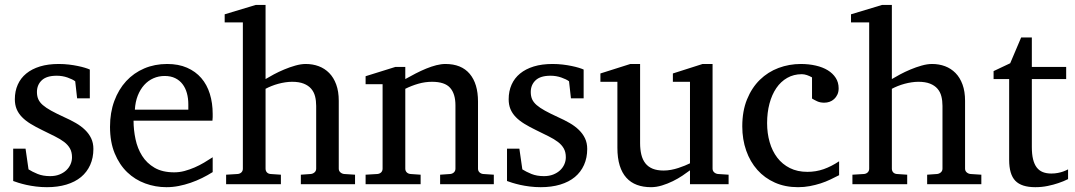

<svg xmlns="http://www.w3.org/2000/svg" viewBox="-20 -757 4416 789"><path d="M363.8 -145Q363.8 -108.4 350.6 -79.1Q337.4 -49.8 313 -29.5Q288.6 -9.3 252.9 1.5Q217.3 12.2 172.9 12.2Q149.9 12.2 128.2 9.5Q106.4 6.8 88.1 2.7Q69.8 -1.5 55.7 -5.9Q41.5 -10.3 34.2 -13.2V-146H85L97.2 -61Q112.3 -51.3 134.5 -42.2Q156.7 -33.2 186 -33.2Q207.5 -33.2 224.1 -39.8Q240.7 -46.4 252.2 -57.1Q263.7 -67.9 269.8 -81.8Q275.9 -95.7 275.9 -110.8Q275.9 -131.8 267.6 -146.7Q259.3 -161.6 243.7 -173.6Q228 -185.5 205.3 -196.8Q182.6 -208 153.8 -222.2Q126.5 -235.4 105.5 -248.3Q84.5 -261.2 70.1 -276.1Q55.7 -291 48.3 -308.8Q41 -326.7 41 -349.1Q41 -382.3 53 -409.2Q64.9 -436 87.9 -454.8Q110.8 -473.6 144.3 -483.9Q177.7 -494.1 221.2 -494.1Q243.2 -494.1 263.2 -491.7Q283.2 -489.3 299.8 -485.8Q316.4 -482.4 329.1 -478.5Q341.8 -474.6 349.1 -471.2V-353H296.9L289.1 -422.9Q278.3 -431.2 257.3 -438.5Q236.3 -445.8 212.9 -445.8Q171.4 -445.8 151.6 -427Q131.8 -408.2 131.8 -378.9Q131.8 -361.8 137.5 -349.1Q143.1 -336.4 156 -325.2Q168.9 -314 190.2 -302.2Q211.4 -290.5 243.2 -275.9Q269.5 -264.2 291.5 -251.5Q313.5 -238.8 329.6 -223.1Q345.7 -207.5 354.7 -188.5Q363.8 -169.4 363.8 -145Z M854 -49.8Q833 -36.6 810.3 -25.4Q787.6 -14.2 763.4 -5.9Q739.3 2.4 714.4 7.3Q689.5 12.2 664.1 12.2Q618.7 12.2 576.7 -3.2Q534.7 -18.6 502.7 -49.3Q470.7 -80.1 451.4 -126.7Q432.1 -173.3 432.1 -235.8Q432.1 -294.4 449.7 -342Q467.3 -389.6 498.5 -423.6Q529.8 -457.5 572.8 -475.8Q615.7 -494.1 667 -494.1Q713.4 -494.1 748.5 -478.8Q783.7 -463.4 807.1 -436.3Q830.6 -409.2 842.3 -371.3Q854 -333.5 854 -289.1V-275.9Q854 -268.1 853 -261.2H528.8Q528.8 -223.1 536.9 -185.1Q544.9 -147 564 -116.7Q583 -86.4 615.2 -67.6Q647.5 -48.8 695.8 -48.8Q717.3 -48.8 738.3 -54.4Q759.3 -60.1 779.5 -68.8Q799.8 -77.6 818.4 -88.6Q836.9 -99.6 854 -110.8ZM753.9 -328.1Q753.9 -353 748 -374.3Q742.2 -395.5 730.2 -411.1Q718.3 -426.8 700 -435.8Q681.6 -444.8 656.7 -444.8Q631.8 -444.8 610.4 -435.3Q588.9 -425.8 572.5 -407.7Q556.2 -389.6 546.1 -364Q536.1 -338.4 534.2 -306.2H753.9Z M1216.3 0V-39.1L1257.3 -42Q1266.1 -43 1272.7 -48.8Q1279.3 -54.7 1279.3 -64V-321.8Q1279.3 -343.3 1274.7 -361.3Q1270 -379.4 1258.5 -392.6Q1247.1 -405.8 1228 -413.3Q1209 -420.9 1180.2 -420.9Q1167 -420.9 1152.3 -418.7Q1137.7 -416.5 1123.3 -412.6Q1108.9 -408.7 1095.5 -403.3Q1082 -397.9 1071.3 -392.1V-64Q1071.3 -54.7 1076.7 -48.8Q1082 -43 1091.3 -42L1134.3 -39.1V0H909.2V-39.1L957 -42Q966.3 -43 972.2 -48.8Q978 -54.7 978 -64V-665H903.3V-698.2L1031.2 -736.8H1071.3V-432.1Q1085 -440.4 1105 -451.2Q1125 -461.9 1147.7 -471.4Q1170.4 -481 1193.6 -487.5Q1216.8 -494.1 1236.3 -494.1Q1265.1 -494.1 1289.8 -484.9Q1314.5 -475.6 1332.8 -457Q1351.1 -438.5 1361.6 -409.9Q1372.1 -381.3 1372.1 -342.8V-64Q1372.1 -54.7 1378.7 -48.8Q1385.3 -43 1394 -42L1439 -39.1V0Z M1788.6 0V-39.1L1830.6 -42Q1839.4 -43 1845.5 -48.8Q1851.6 -54.7 1851.6 -64V-324.2Q1851.6 -371.6 1829.6 -396.2Q1807.6 -420.9 1755.4 -420.9Q1726.6 -420.9 1698.7 -412.8Q1670.9 -404.8 1645.5 -392.1V-64Q1645.5 -54.7 1651.4 -48.8Q1657.2 -43 1666.5 -42L1708.5 -39.1V0H1482.4V-39.1L1531.2 -42Q1540.5 -43 1546.4 -48.8Q1552.2 -54.7 1552.2 -64V-411.1H1482.4V-443.8L1604.5 -481.9H1645.5V-432.1Q1666.5 -443.8 1688.2 -455.1Q1710 -466.3 1731.4 -475.1Q1752.9 -483.9 1772.9 -489Q1793 -494.1 1810.5 -494.1Q1876 -494.1 1910.2 -453.6Q1944.3 -413.1 1944.3 -339.8V-64Q1944.3 -54.7 1950.4 -48.8Q1956.5 -43 1965.3 -42L2009.3 -39.1V0Z M2393.1 -145Q2393.1 -108.4 2379.9 -79.1Q2366.7 -49.8 2342.3 -29.5Q2317.9 -9.3 2282.2 1.5Q2246.6 12.2 2202.1 12.2Q2179.2 12.2 2157.5 9.5Q2135.7 6.8 2117.4 2.7Q2099.1 -1.5 2085 -5.9Q2070.8 -10.3 2063.5 -13.2V-146H2114.3L2126.5 -61Q2141.6 -51.3 2163.8 -42.2Q2186 -33.2 2215.3 -33.2Q2236.8 -33.2 2253.4 -39.8Q2270 -46.4 2281.5 -57.1Q2293 -67.9 2299.1 -81.8Q2305.2 -95.7 2305.2 -110.8Q2305.2 -131.8 2296.9 -146.7Q2288.6 -161.6 2272.9 -173.6Q2257.3 -185.5 2234.6 -196.8Q2211.9 -208 2183.1 -222.2Q2155.8 -235.4 2134.8 -248.3Q2113.8 -261.2 2099.4 -276.1Q2085 -291 2077.6 -308.8Q2070.3 -326.7 2070.3 -349.1Q2070.3 -382.3 2082.3 -409.2Q2094.2 -436 2117.2 -454.8Q2140.1 -473.6 2173.6 -483.9Q2207 -494.1 2250.5 -494.1Q2272.5 -494.1 2292.5 -491.7Q2312.5 -489.3 2329.1 -485.8Q2345.7 -482.4 2358.4 -478.5Q2371.1 -474.6 2378.4 -471.2V-353H2326.2L2318.4 -422.9Q2307.6 -431.2 2286.6 -438.5Q2265.6 -445.8 2242.2 -445.8Q2200.7 -445.8 2180.9 -427Q2161.1 -408.2 2161.1 -378.9Q2161.1 -361.8 2166.7 -349.1Q2172.4 -336.4 2185.3 -325.2Q2198.2 -314 2219.5 -302.2Q2240.7 -290.5 2272.5 -275.9Q2298.8 -264.2 2320.8 -251.5Q2342.8 -238.8 2358.9 -223.1Q2375 -207.5 2384 -188.5Q2393.1 -169.4 2393.1 -145Z M2815.4 0V-57.1Q2802.7 -47.4 2784.4 -35.2Q2766.1 -22.9 2744.9 -12.5Q2723.6 -2 2700.4 5.1Q2677.2 12.2 2655.3 12.2Q2623 12.2 2597.4 2.7Q2571.8 -6.8 2554 -26.6Q2536.1 -46.4 2526.6 -76.9Q2517.1 -107.4 2517.1 -149.9V-420.9H2447.3V-455.1L2570.3 -494.1H2610.4V-168.9Q2610.4 -142.6 2615.5 -121.6Q2620.6 -100.6 2632.1 -85.9Q2643.6 -71.3 2662.1 -63.7Q2680.7 -56.2 2707 -56.2Q2722.2 -56.2 2737.8 -59.1Q2753.4 -62 2767.6 -66.7Q2781.7 -71.3 2794.2 -76.4Q2806.6 -81.5 2815.4 -85.9V-420.9H2745.1V-455.1L2867.2 -494.1H2908.2V-64Q2908.2 -54.7 2914.8 -48.8Q2921.4 -43 2930.2 -42L2974.1 -39.1V0Z M3428.2 -37.1Q3411.1 -28.3 3392.3 -19.3Q3373.5 -10.3 3352.3 -3.4Q3331.1 3.4 3307.9 7.8Q3284.7 12.2 3259.3 12.2Q3206.5 12.2 3164.3 -6.6Q3122.1 -25.4 3092.3 -58.8Q3062.5 -92.3 3046.4 -138.2Q3030.3 -184.1 3030.3 -237.8Q3030.3 -300.8 3049.8 -348.6Q3069.3 -396.5 3102.5 -429Q3135.7 -461.4 3179.4 -477.8Q3223.1 -494.1 3271 -494.1Q3303.7 -494.1 3332.3 -487.5Q3360.8 -481 3381.6 -468.3Q3402.3 -455.6 3414.3 -437Q3426.3 -418.5 3426.3 -394Q3426.3 -379.4 3421.1 -368.4Q3416 -357.4 3407.7 -349.9Q3399.4 -342.3 3388.9 -338.6Q3378.4 -335 3367.2 -335Q3350.6 -335 3338.4 -340.6Q3326.2 -346.2 3316.9 -352.1V-439Q3306.6 -444.8 3295.7 -448.5Q3284.7 -452.1 3274.9 -452.1Q3241.7 -452.1 3215.1 -437Q3188.5 -421.9 3170.2 -395Q3151.9 -368.2 3142.1 -331.3Q3132.3 -294.4 3132.3 -251Q3132.3 -209.5 3142.8 -172.9Q3153.3 -136.2 3174.1 -109.1Q3194.8 -82 3225.8 -66.4Q3256.8 -50.8 3297.9 -50.8Q3333 -50.8 3364.5 -61.8Q3396 -72.8 3428.2 -94.2Z M3790 0V-39.1L3831.1 -42Q3839.8 -43 3846.4 -48.8Q3853 -54.7 3853 -64V-321.8Q3853 -343.3 3848.4 -361.3Q3843.8 -379.4 3832.3 -392.6Q3820.8 -405.8 3801.8 -413.3Q3782.7 -420.9 3753.9 -420.9Q3740.7 -420.9 3726.1 -418.7Q3711.4 -416.5 3697 -412.6Q3682.6 -408.7 3669.2 -403.3Q3655.8 -397.9 3645 -392.1V-64Q3645 -54.7 3650.4 -48.8Q3655.8 -43 3665 -42L3708 -39.1V0H3482.9V-39.1L3530.8 -42Q3540 -43 3545.9 -48.8Q3551.8 -54.7 3551.8 -64V-665H3477.1V-698.2L3605 -736.8H3645V-432.1Q3658.7 -440.4 3678.7 -451.2Q3698.7 -461.9 3721.4 -471.4Q3744.1 -481 3767.3 -487.5Q3790.5 -494.1 3810.1 -494.1Q3838.9 -494.1 3863.5 -484.9Q3888.2 -475.6 3906.5 -457Q3924.8 -438.5 3935.3 -409.9Q3945.8 -381.3 3945.8 -342.8V-64Q3945.8 -54.7 3952.4 -48.8Q3959 -43 3967.8 -42L4012.7 -39.1V0Z M4369.1 -21Q4350.6 -11.7 4328.6 -4.4Q4310.1 2 4285.6 7.1Q4261.2 12.2 4234.4 12.2Q4177.7 12.2 4152.3 -14.2Q4127 -40.5 4127 -100.1V-432.1H4063V-464.8L4131.3 -497.1L4176.3 -603H4220.2V-481.9H4361.3V-432.1H4220.2V-152.8Q4220.2 -123 4225.3 -102.3Q4230.5 -81.5 4240.5 -68.6Q4250.5 -55.7 4265.4 -49.8Q4280.3 -43.9 4300.3 -43.9Q4314.9 -43.9 4327.4 -46.4Q4339.8 -48.8 4349.1 -52.2Q4359.9 -56.2 4369.1 -61Z"/></svg>

Font: Charis SIL Cyr
Style: Regular
Weight: 400
Foundry: SIL International
Version: Version 5.000